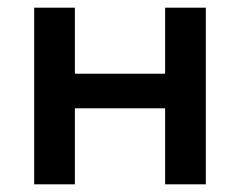

<svg xmlns="http://www.w3.org/2000/svg" viewBox="-20 -480 625 500"><path d="M69 -460H175V-288H410V-460H516V0H410V-198H175V0H69Z"/></svg>

Font: Jost* Medium
Style: Regular
Weight: 500
Version: Version 3.7